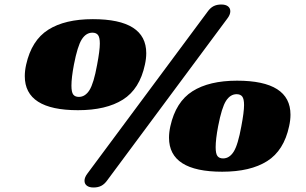

<svg xmlns="http://www.w3.org/2000/svg" viewBox="-20 -759 1356 852"><path d="M1269 -250Q1269 -226 1263 -199Q1240 -91 1165.5 -44Q1091 3 966 3Q730 3 730 -148Q730 -172 736 -199Q760 -307 834 -354Q908 -401 1032 -401Q1269 -401 1269 -250ZM948 -199Q937 -141 937 -106Q937 -77 945 -66.5Q953 -56 970 -56Q998 -56 1017 -86Q1036 -116 1051 -199Q1063 -262 1063 -293Q1063 -320 1055 -330.5Q1047 -341 1030 -341Q1002 -341 983 -311.5Q964 -282 948 -199ZM962 -739Q981 -739 991.5 -731Q1002 -723 1002 -709Q1002 -694 989 -677L456 41Q444 58 429.5 65.5Q415 73 395 73Q376 73 365.5 65Q355 57 355 43Q355 28 368 11L901 -707Q913 -724 927.5 -731.5Q942 -739 962 -739ZM629 -523Q629 -499 623 -472Q600 -364 525.5 -317Q451 -270 326 -270Q90 -270 90 -421Q90 -445 96 -472Q120 -580 194 -627Q268 -674 392 -674Q629 -674 629 -523ZM308 -472Q297 -414 297 -379Q297 -350 305 -339.5Q313 -329 330 -329Q358 -329 377 -359Q396 -389 411 -472Q423 -535 423 -566Q423 -593 415 -603.5Q407 -614 390 -614Q362 -614 343 -584.5Q324 -555 308 -472Z"/></svg>

Font: Shrikhand
Style: Regular
Weight: 400
Italic angle: -14°
Version: Version 1.000;PS 1.000;hotconv 1.0.88;makeotf.lib2.5.647800